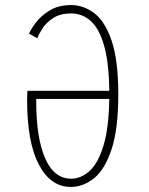

<svg xmlns="http://www.w3.org/2000/svg" viewBox="-20 -726 590 758"><path d="M259.5 12Q179.5 12 133.2 -76.5Q87 -165 87 -331.5Q87 -350.5 88.5 -367.5H411.5Q410 -480.5 390.5 -547.5Q371 -614.5 337.5 -643.8Q304 -673 261 -673Q218 -673 190.2 -655Q162.5 -637 147.8 -614Q133 -591 127.5 -575L94.5 -593Q101.5 -610 121.5 -636.8Q141.5 -663.5 176.2 -684.8Q211 -706 261 -706Q310 -706 352.5 -673.8Q395 -641.5 421 -564.5Q447 -487.5 447 -353Q447 -217.5 420.8 -137.5Q394.5 -57.5 351.8 -22.8Q309 12 259.5 12ZM261 -20.5Q300 -20.5 333.8 -51.2Q367.5 -82 388.5 -151Q409.5 -220 411.5 -335.5H123V-325.5Q123 -182 158.2 -101.2Q193.5 -20.5 261 -20.5Z"/></svg>

Font: Trispace SemiCondensed Thin
Style: Regular
Weight: 100
Width: 4
Designer: Tyler Finck
Foundry: Etcetera Type Company
Version: Version 1.210; ttfautohint (v1.8.3)